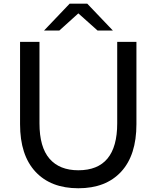

<svg xmlns="http://www.w3.org/2000/svg" viewBox="-20 -1003 841 1032"><path d="M216.7 -838.9 354.4 -983.3H448.9L586.7 -838.9H504.4L401.1 -931.1L298.9 -838.9ZM401.1 8.9Q253.3 8.9 170.6 -80Q87.8 -168.9 87.8 -335.6V-777.8H192.2V-340Q192.2 -212.2 246.1 -150Q300 -87.8 401.1 -87.8Q610 -87.8 610 -340V-777.8H713.3V-335.6Q713.3 -168.9 631.1 -80Q548.9 8.9 401.1 8.9Z"/></svg>

Font: Paperlogy 5 Medium
Style: Regular
Weight: 500
Designer: redesigned by Lee Juim, glyphs from Gmarket Sans & Montserrat
Foundry: PT&
Version: Version 1.001